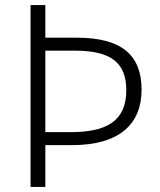

<svg xmlns="http://www.w3.org/2000/svg" viewBox="-20 -785 629 754"><path d="M536 -433C536 -569 457 -637 282 -637H158V-765H100V-51H158V-215H262C452 -215 536 -300 536 -433ZM256 -266H158V-586H275C415 -586 476 -539 476 -431C476 -309 398 -266 256 -266Z"/></svg>

Font: Noto Sans Tamil UI Light
Style: Regular
Weight: 300
Designer: Jelle Bosma - Monotype Design Team
Foundry: Monotype Imaging Inc.
Version: Version 2.004